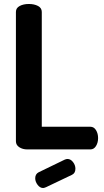

<svg xmlns="http://www.w3.org/2000/svg" viewBox="-20 -751 524 965"><path d="M197 194Q181 194 169 178Q157 162 157 145Q157 124 174 115L306 51Q314 48 319 48Q335 48 347 63.5Q359 79 359 97Q359 120 341 128L211 190Q201 194 197 194ZM60 -41V-691Q60 -711 79 -721Q98 -731 125 -731Q152 -731 171 -721Q190 -711 190 -691V-114H434Q452 -114 462.5 -97Q473 -80 473 -57Q473 -34 462.5 -17Q452 0 434 0H117Q94 0 77 -11Q60 -22 60 -41Z"/></svg>

Font: Dosis
Style: Regular
Weight: 400
Designer: Edgar Tolentino, Pablo Impallari, Igino Marini
Foundry: Edgar Tolentino, Pablo Impallari, Igino Marini
Version: Version 1.007;Glyphs 3.1.1 (3134)